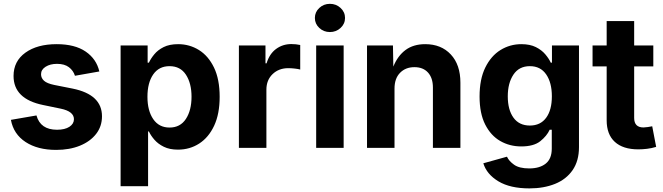

<svg xmlns="http://www.w3.org/2000/svg" viewBox="-20 -788 3534 1023"><path d="M279.3 10.7Q180.7 10.7 116.5 -31.2Q52.2 -73.2 38.1 -149.4L174.3 -172.9Q195.3 -96.7 283.7 -96.7Q325.7 -96.7 349.9 -112.5Q374 -128.4 374 -152.8Q374 -194.3 303.7 -209L209.5 -228.5Q52.2 -260.7 52.2 -383.3Q52.2 -461.9 115.2 -507.3Q178.2 -552.7 281.7 -552.7Q378.9 -552.7 436.5 -513.2Q494.1 -473.6 509.3 -407.2L379.4 -384.3Q370.6 -412.1 347.2 -429.9Q323.7 -447.8 283.7 -447.8Q247.6 -447.8 223.1 -432.4Q198.7 -417 198.7 -392.6Q198.7 -372.1 214.6 -357.7Q230.5 -343.3 269 -335.4L367.2 -315.9Q523.4 -284.2 523.4 -168.5Q523.4 -114.7 492.2 -74.5Q460.9 -34.2 405.8 -11.7Q350.6 10.7 279.3 10.7Z M622.6 204.1V-545.9H766.6V-454.1H773.4Q783.2 -475.6 802 -498.5Q820.8 -521.5 851.8 -537.1Q882.8 -552.7 929.2 -552.7Q989.7 -552.7 1040 -521.5Q1090.3 -490.2 1120.4 -427.7Q1150.4 -365.2 1150.4 -272Q1150.4 -181.2 1121.1 -118.4Q1091.8 -55.7 1041.5 -23.2Q991.2 9.3 928.2 9.3Q883.8 9.3 853 -5.9Q822.3 -21 803 -43.2Q783.7 -65.4 773.4 -87.4H769V204.1ZM883.3 -108.4Q940.4 -108.4 970.5 -154.3Q1000.5 -200.2 1000.5 -272.5Q1000.5 -344.2 970.7 -389.9Q940.9 -435.5 883.3 -435.5Q826.7 -435.5 796.1 -391.1Q765.6 -346.7 765.6 -272.5Q765.6 -198.2 796.4 -153.3Q827.1 -108.4 883.3 -108.4Z M1252.9 0V-545.9H1394.5V-450.7H1400.4Q1415.5 -501 1450.9 -527.1Q1486.3 -553.2 1532.2 -553.2Q1557.1 -553.2 1579.6 -548.3V-417.5Q1569.8 -420.4 1551 -422.6Q1532.2 -424.8 1516.1 -424.8Q1465.3 -424.8 1432.4 -393.1Q1399.4 -361.3 1399.4 -310.5V0Z M1664.6 0V-545.9H1811V0ZM1737.8 -617.2Q1704.6 -617.2 1681.2 -639.2Q1657.7 -661.1 1657.7 -692.4Q1657.7 -723.6 1681.2 -745.6Q1704.6 -767.6 1737.8 -767.6Q1771 -767.6 1794.7 -745.6Q1818.4 -723.6 1818.4 -692.4Q1818.4 -661.1 1794.7 -639.2Q1771 -617.2 1737.8 -617.2Z M2082 -315.9V0H1935.5V-545.9H2073.7L2075.7 -433.1Q2098.6 -490.2 2140.6 -521.5Q2182.6 -552.7 2245.6 -552.7Q2330.6 -552.7 2381.8 -498Q2433.1 -443.4 2433.1 -347.2V0H2286.6V-321.8Q2286.6 -372.6 2260.5 -401.4Q2234.4 -430.2 2188 -430.2Q2141.1 -430.2 2111.6 -400.1Q2082 -370.1 2082 -315.9Z M2800.8 215.8Q2698.2 215.8 2635.7 178.2Q2573.2 140.6 2555.2 82L2681.2 46.9Q2691.4 69.8 2719 89.6Q2746.6 109.4 2799.8 109.4Q2855.5 109.4 2887.7 83.7Q2919.9 58.1 2919.9 3.9V-96.7H2908.7Q2893.6 -63.5 2858.6 -35.6Q2823.7 -7.8 2757.3 -7.8Q2695.8 -7.8 2645.5 -36.6Q2595.2 -65.4 2565.2 -124.5Q2535.2 -183.6 2535.2 -273.9Q2535.2 -366.2 2565.7 -428.2Q2596.2 -490.2 2646.7 -521.5Q2697.3 -552.7 2757.8 -552.7Q2803.7 -552.7 2835 -537.1Q2866.2 -521.5 2885.5 -498.5Q2904.8 -475.6 2914.6 -454.1H2920.9V-545.9H3064.9V-4.4Q3064.9 69.3 3031 118.4Q2997.1 167.5 2937.3 191.7Q2877.4 215.8 2800.8 215.8ZM2803.2 -119.1Q2859.4 -119.1 2889.9 -160.4Q2920.4 -201.7 2920.4 -274.9Q2920.4 -347.7 2890.1 -391.6Q2859.9 -435.5 2803.2 -435.5Q2745.6 -435.5 2715.6 -390.4Q2685.5 -345.2 2685.5 -274.9Q2685.5 -203.1 2715.8 -161.1Q2746.1 -119.1 2803.2 -119.1Z M3460.9 -545.9V-434.1H3358.9V-159.7Q3358.9 -108.9 3408.7 -108.9Q3417 -108.9 3431.9 -111.1Q3446.8 -113.3 3455.1 -115.2L3476.1 -5.4Q3451.7 2 3427.5 4.9Q3403.3 7.8 3381.3 7.8Q3299.3 7.8 3255.9 -32Q3212.4 -71.8 3212.4 -147V-434.1H3137.2V-545.9H3212.4V-675.8H3358.9V-545.9Z"/></svg>

Font: Inter
Style: Bold
Weight: 700
Designer: Rasmus Andersson
Foundry: rsms
Version: Version 4.001;git-9221beed3